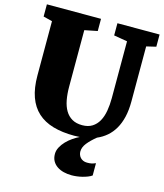

<svg xmlns="http://www.w3.org/2000/svg" viewBox="-141 -847 1028 1203"><g transform="rotate(15 373.5 -245.5)"><path d="M69.8 -649.4 11.7 -664.1V-743.2H362.8V-664.1L279.8 -647.5V-280.8Q279.8 -233.9 287.1 -195.1Q294.4 -156.2 311 -128.2Q327.6 -100.1 354.5 -84.5Q381.3 -68.8 420.9 -68.8Q459 -68.8 485.1 -85.2Q511.2 -101.6 527.1 -130.1Q543 -158.7 549.8 -197.5Q556.6 -236.3 556.6 -280.8V-649.4L469.2 -664.1V-743.2H742.7V-664.1L680.7 -649.4V-292Q680.7 -235.8 670.2 -191.4Q659.7 -147 640.1 -113.3Q620.6 -79.6 593 -55.9Q565.4 -32.2 531.2 -17.6Q495.6 11.2 474.1 38.3Q452.6 65.4 452.6 93.3Q452.6 103.5 456.3 113.8Q460 124 467.3 132.1Q474.6 140.1 485.6 145Q496.6 149.9 510.7 149.9Q519.5 149.9 526.1 149.4Q532.7 148.9 538.8 147.7Q544.9 146.5 551.3 144.3Q557.6 142.1 566.4 138.7V218.3Q555.7 226.1 540 232.2Q524.4 238.3 507.1 242.7Q489.7 247.1 471.7 249.3Q453.6 251.5 438 251.5Q410.6 251.5 386.2 245.4Q361.8 239.3 343.3 226.8Q324.7 214.4 313.7 195.1Q302.7 175.8 302.7 148.9Q302.7 126.5 314.2 105Q325.7 83.5 343.5 64.9Q361.3 46.4 383.3 31.2Q405.3 16.1 425.8 6.3Q408.2 7.8 389.6 7.8Q311.5 7.8 252 -9.5Q192.4 -26.9 151.9 -63.7Q111.3 -100.6 90.6 -158.4Q69.8 -216.3 69.8 -297.4Z"/></g></svg>

Font: Merriweather UltraBold
Style: Regular
Weight: 900
Designer: Eben Sorkin ( sorkintype@gmail.com )
Foundry: Eben Sorkin
Version: Version 1.570; ttfautohint (v1.3) -l 8 -r 32 -G 0 -x 0 -H 60